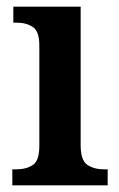

<svg xmlns="http://www.w3.org/2000/svg" viewBox="-20 -556 358 576"><path d="M17 0V-48H29Q59 -48 78.5 -61Q98 -74 98 -118V-420Q98 -462 78.5 -475Q59 -488 30 -488H20V-536H222V-120Q222 -75 242 -61.5Q262 -48 292 -48H303V0Z"/></svg>

Font: Noto Serif Lao SemiCondensed SemiBold
Style: Regular
Weight: 600
Width: 4
Designer: Monotype Design Team
Foundry: Monotype Imaging Inc.
Version: Version 2.003; ttfautohint (v1.8.4.7-5d5b)